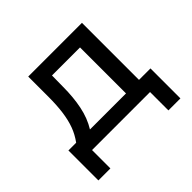

<svg xmlns="http://www.w3.org/2000/svg" viewBox="-151 -673 983 983"><g transform="rotate(-45 340.0 -182.0)"><path d="M43 133V-84H99Q124 -118 138 -156Q152 -194 158.5 -242Q165 -290 165 -352V-497H554V-84H637V133H550V0H130V133ZM197 -82H458V-415H255L254 -334Q254 -259 241 -195.5Q228 -132 197 -82Z"/></g></svg>

Font: Nunito Sans 7pt Medium
Style: Regular
Weight: 500
Designer: Vernon Adams
Foundry: Vernon Adams
Version: Version 3.101;gftools[0.9.27]